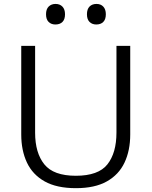

<svg xmlns="http://www.w3.org/2000/svg" viewBox="-20 -946 771 976"><path d="M366 10.5Q268.5 10.5 207.2 -23.8Q146 -58 117 -119.5Q88 -181 88 -262.5V-713H158.5V-271.5Q158.5 -169 205.2 -110.8Q252 -52.5 365.5 -52.5Q480 -52.5 526 -110.5Q572 -168.5 572 -272.5V-713H642V-262.5Q642 -181 613 -119.5Q584 -58 523 -23.8Q462 10.5 366 10.5ZM469.5 -821.5Q448.5 -821.5 435.2 -834.5Q422 -847.5 422 -873.5Q422 -899.5 435.2 -912.8Q448.5 -926 470.5 -926Q492.5 -926 505.2 -912.2Q518 -898.5 518 -873.5Q518 -847.5 505 -834.5Q492 -821.5 469.5 -821.5ZM261.5 -821.5Q240.5 -821.5 227.2 -834.5Q214 -847.5 214 -873.5Q214 -899.5 227.5 -912.8Q241 -926 262.5 -926Q284.5 -926 297.5 -912.2Q310.5 -898.5 310.5 -873.5Q310.5 -847.5 297.5 -834.5Q284.5 -821.5 261.5 -821.5Z"/></svg>

Font: Heraclito Light
Style: Regular
Weight: 300
Designer: Kostas Bartsokas (font) & Cristiano Sobral (main changes)
Foundry: Kostas Bartsokas (font) & Cristiano Sobral (main changes)
Version: Version 1.00;July 8, 2020;FontCreator 13.0.0.2655 64-bit